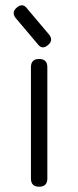

<svg xmlns="http://www.w3.org/2000/svg" viewBox="-20 -706 296 726"><path d="M162 -536Q139 -516 122 -540L40 -637Q22 -659 43 -677Q66 -697 83 -673L165 -576Q183 -554 162 -536ZM97 -31V-452Q97 -483 128 -483Q159 -483 159 -452V-31Q159 0 128 0Q97 0 97 -31Z"/></svg>

Font: Jura Medium
Style: Regular
Weight: 500
Designer: Daniel Johnson, Alexei Vanyashin
Foundry: Daniel Johnson
Version: Version 5.103